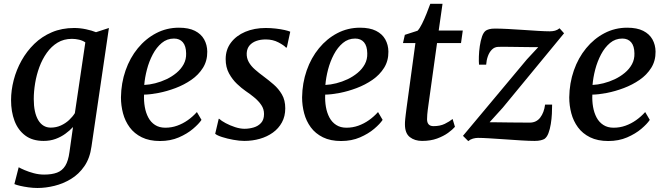

<svg xmlns="http://www.w3.org/2000/svg" viewBox="-20 -710 3402 981"><path d="M447.5 38Q439.5 98 411.2 139Q383 180 343 204.2Q303 228.5 258.2 239.5Q213.5 250.5 171.5 250.5Q149 250.5 125.5 247.2Q102 244 82.8 239.5Q63.5 235 53.5 230.5L75.5 144.5Q85.5 150.5 106 159.2Q126.5 168 152.5 175Q178.5 182 205.5 182Q245 182 271.5 172Q298 162 313.5 137Q329 112 335 66.5L353 -61Q336.5 -43 314.2 -26.8Q292 -10.5 264 -0.2Q236 10 203 10Q145.5 10 108.8 -17.8Q72 -45.5 54.2 -92.5Q36.5 -139.5 36.5 -198.5Q36.5 -248.5 50 -300.8Q63.5 -353 90 -400.5Q116.5 -448 155.2 -485.8Q194 -523.5 245 -545.2Q296 -567 359 -567Q389 -567 419.5 -560.5Q450 -554 470.5 -545.5L536.5 -567ZM416 -493.5Q402 -503 384 -507.2Q366 -511.5 347.5 -511.5Q306 -511.5 274.2 -492.2Q242.5 -473 219.2 -440.2Q196 -407.5 181.2 -367.5Q166.5 -327.5 159.5 -285Q152.5 -242.5 152.5 -204Q152.5 -169.5 158.2 -142.5Q164 -115.5 175.2 -96.5Q186.5 -77.5 202.5 -67.8Q218.5 -58 239 -58Q267 -58 290.8 -68.8Q314.5 -79.5 332.8 -96.5Q351 -113.5 362.5 -132Z M1009.5 -97.5Q996 -77 966.2 -51.8Q936.5 -26.5 893.8 -8Q851 10.5 797.5 10.5Q743 10.5 704.5 -8.5Q666 -27.5 642.5 -59.5Q619 -91.5 608.5 -131.2Q598 -171 598 -212.5Q599 -285.5 621.5 -350Q644 -414.5 684.2 -463.5Q724.5 -512.5 778 -540.5Q831.5 -568.5 894 -568.5Q944 -568.5 975.8 -552.5Q1007.5 -536.5 1023 -508.8Q1038.5 -481 1039 -446.5Q1039.5 -399.5 1017 -363.5Q994.5 -327.5 957.5 -302Q920.5 -276.5 876.8 -260Q833 -243.5 790.5 -235.2Q748 -227 716 -226.5Q714.5 -194 719.8 -163.8Q725 -133.5 737.8 -109.5Q750.5 -85.5 772.2 -71.5Q794 -57.5 824.5 -57.5Q856.5 -57.5 885.2 -67.8Q914 -78 939.5 -96Q965 -114 986 -137.5ZM869 -513Q833.5 -513 806.5 -490.5Q779.5 -468 760.5 -432Q741.5 -396 730.8 -354.8Q720 -313.5 717 -276Q743 -277 772.8 -284.5Q802.5 -292 830.5 -305.2Q858.5 -318.5 881.8 -337.8Q905 -357 918.5 -382Q932 -407 931 -437.5Q930.5 -475 914.2 -494Q898 -513 869 -513Z M1445.5 -467H1441Q1431 -478.5 1402.5 -493.5Q1374 -508.5 1337.5 -508.5Q1311 -508.5 1289.5 -500.8Q1268 -493 1255 -477.8Q1242 -462.5 1240.5 -438.5Q1239.5 -413.5 1251 -393Q1262.5 -372.5 1282.8 -354.8Q1303 -337 1327.5 -319Q1352.5 -300.5 1378 -278.5Q1403.5 -256.5 1420.5 -227.2Q1437.5 -198 1437.5 -156.5Q1437.5 -116 1420.5 -84.8Q1403.5 -53.5 1374.2 -32.5Q1345 -11.5 1307.5 -0.8Q1270 10 1228 10Q1203 10 1171.8 4.2Q1140.5 -1.5 1114.8 -9.8Q1089 -18 1079.5 -26.5L1097.5 -103H1100Q1111 -92.5 1133 -80.8Q1155 -69 1181 -60.5Q1207 -52 1229.5 -52Q1253 -52 1276 -58.8Q1299 -65.5 1314 -82Q1329 -98.5 1329 -127.5Q1329 -153 1315.2 -173.2Q1301.5 -193.5 1280.2 -211.2Q1259 -229 1235 -245Q1214.5 -259 1190.8 -281.5Q1167 -304 1150 -335.2Q1133 -366.5 1133 -408Q1133 -456.5 1160 -492.2Q1187 -528 1233.2 -547.5Q1279.5 -567 1337.5 -567Q1363.5 -567 1389.2 -564Q1415 -561 1434.8 -556.5Q1454.5 -552 1463 -548Z M1935 -97.5Q1921.5 -77 1891.8 -51.8Q1862 -26.5 1819.2 -8Q1776.5 10.5 1723 10.5Q1668.5 10.5 1630 -8.5Q1591.5 -27.5 1568 -59.5Q1544.5 -91.5 1534 -131.2Q1523.5 -171 1523.5 -212.5Q1524.5 -285.5 1547 -350Q1569.5 -414.5 1609.8 -463.5Q1650 -512.5 1703.5 -540.5Q1757 -568.5 1819.5 -568.5Q1869.5 -568.5 1901.2 -552.5Q1933 -536.5 1948.5 -508.8Q1964 -481 1964.5 -446.5Q1965 -399.5 1942.5 -363.5Q1920 -327.5 1883 -302Q1846 -276.5 1802.2 -260Q1758.5 -243.5 1716 -235.2Q1673.5 -227 1641.5 -226.5Q1640 -194 1645.2 -163.8Q1650.5 -133.5 1663.2 -109.5Q1676 -85.5 1697.8 -71.5Q1719.5 -57.5 1750 -57.5Q1782 -57.5 1810.8 -67.8Q1839.5 -78 1865 -96Q1890.5 -114 1911.5 -137.5ZM1794.5 -513Q1759 -513 1732 -490.5Q1705 -468 1686 -432Q1667 -396 1656.2 -354.8Q1645.5 -313.5 1642.5 -276Q1668.5 -277 1698.2 -284.5Q1728 -292 1756 -305.2Q1784 -318.5 1807.2 -337.8Q1830.5 -357 1844 -382Q1857.5 -407 1856.5 -437.5Q1856 -475 1839.8 -494Q1823.5 -513 1794.5 -513Z M2169.5 -177.5Q2167 -160.5 2165.5 -148Q2164 -135.5 2163 -124.2Q2162 -113 2162 -100.5Q2162 -83.5 2170.2 -74.5Q2178.5 -65.5 2195 -65.5Q2228.5 -65.5 2252.5 -77.2Q2276.5 -89 2292.5 -102L2304.5 -62Q2292.5 -48 2269.5 -31.2Q2246.5 -14.5 2213.2 -2.2Q2180 10 2136.5 10Q2099 10 2074 -9.5Q2049 -29 2049 -74.5Q2049 -79.5 2049.2 -86Q2049.5 -92.5 2050.5 -102.5Q2051.5 -112.5 2053.2 -126.2Q2055 -140 2057.5 -160L2102.5 -490H2039L2048.5 -532L2113.5 -553Q2124.5 -564.5 2136.5 -588.8Q2148.5 -613 2159.5 -640.8Q2170.5 -668.5 2178.5 -690.5H2241L2221.5 -554H2344.5L2335.5 -490H2213Z M2730 -469Q2717 -469 2694.8 -469.2Q2672.5 -469.5 2646.2 -469.8Q2620 -470 2594.8 -470.5Q2569.5 -471 2550.5 -471Q2531.5 -471 2524.5 -470.5Q2506 -469.5 2493 -456.2Q2480 -443 2472.8 -422.8Q2465.5 -402.5 2464 -379.5H2427.5Q2426 -396 2426.8 -421.8Q2427.5 -447.5 2431.5 -474.8Q2435.5 -502 2443 -523.8Q2450.5 -545.5 2463 -554Q2468.5 -557.5 2479.5 -560.8Q2490.5 -564 2509 -564Q2536 -564 2574.2 -562Q2612.5 -560 2653.2 -557.2Q2694 -554.5 2730.2 -552.2Q2766.5 -550 2789 -550Q2803 -550 2815.5 -553.2Q2828 -556.5 2839 -565.5L2862 -540L2549 -160L2481.5 -85.5Q2502 -85.5 2530.5 -85Q2559 -84.5 2589.2 -84.2Q2619.5 -84 2645.5 -83.8Q2671.5 -83.5 2686.5 -83.5Q2720.5 -83.5 2740.2 -109.2Q2760 -135 2765 -175.5H2801Q2801 -155.5 2799.8 -129Q2798.5 -102.5 2794.2 -76.2Q2790 -50 2782.2 -29.5Q2774.5 -9 2761.5 0Q2755.5 3.5 2742.8 6.8Q2730 10 2711.5 10Q2684 10 2644 7.5Q2604 5 2561.2 2Q2518.5 -1 2481.5 -3.2Q2444.5 -5.5 2422 -5.5Q2410 -5.5 2396.5 -1.8Q2383 2 2372.5 11L2345.5 -16L2672 -406.5Z M3300 -97.5Q3286.5 -77 3256.8 -51.8Q3227 -26.5 3184.2 -8Q3141.5 10.5 3088 10.5Q3033.5 10.5 2995 -8.5Q2956.5 -27.5 2933 -59.5Q2909.5 -91.5 2899 -131.2Q2888.5 -171 2888.5 -212.5Q2889.5 -285.5 2912 -350Q2934.5 -414.5 2974.8 -463.5Q3015 -512.5 3068.5 -540.5Q3122 -568.5 3184.5 -568.5Q3234.5 -568.5 3266.2 -552.5Q3298 -536.5 3313.5 -508.8Q3329 -481 3329.5 -446.5Q3330 -399.5 3307.5 -363.5Q3285 -327.5 3248 -302Q3211 -276.5 3167.2 -260Q3123.5 -243.5 3081 -235.2Q3038.5 -227 3006.5 -226.5Q3005 -194 3010.2 -163.8Q3015.5 -133.5 3028.2 -109.5Q3041 -85.5 3062.8 -71.5Q3084.5 -57.5 3115 -57.5Q3147 -57.5 3175.8 -67.8Q3204.5 -78 3230 -96Q3255.5 -114 3276.5 -137.5ZM3159.5 -513Q3124 -513 3097 -490.5Q3070 -468 3051 -432Q3032 -396 3021.2 -354.8Q3010.5 -313.5 3007.5 -276Q3033.5 -277 3063.2 -284.5Q3093 -292 3121 -305.2Q3149 -318.5 3172.2 -337.8Q3195.5 -357 3209 -382Q3222.5 -407 3221.5 -437.5Q3221 -475 3204.8 -494Q3188.5 -513 3159.5 -513Z"/></svg>

Font: Merriweather 20pt Medium
Style: Italic
Weight: 500
Italic angle: -7.8°
Version: Version 2.101